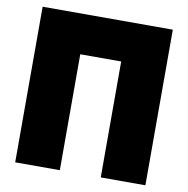

<svg xmlns="http://www.w3.org/2000/svg" viewBox="-83 -804 896 915"><g transform="rotate(10 365.0 -346.5)"><path d="M50 -723V30H266V-531H464V30H680V-723Z"/></g></svg>

Font: Repo ExtraBlack
Style: Regular
Weight: 400
Designer: Stefan Peev
Foundry: Context Ltd
Version: Version 001.502